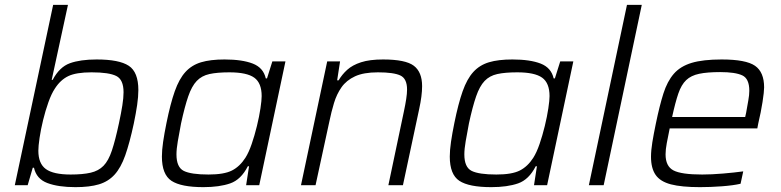

<svg xmlns="http://www.w3.org/2000/svg" viewBox="-20 -763 3218 791"><path d="M291 8Q220 8 175 -9Q130 -26 120 -72H115L94 0H41L199 -743H260L193 -434H197Q225 -487 268 -502.5Q311 -518 378 -518Q471 -518 510.5 -492Q550 -466 550 -392Q550 -365 545 -330.5Q540 -296 531 -253Q514 -174 496 -123Q478 -72 452 -43.5Q426 -15 387.5 -3.5Q349 8 291 8ZM271 -44Q321 -44 353.5 -51.5Q386 -59 406.5 -80Q427 -101 441 -143Q455 -185 470 -255Q479 -297 484 -328.5Q489 -360 489 -383Q489 -435 459 -450Q429 -465 357 -465Q294 -465 261.5 -449.5Q229 -434 206 -398Q192 -377 179.5 -342Q167 -307 157.5 -268Q148 -229 143 -195Q138 -161 138 -142Q138 -89 169 -66.5Q200 -44 271 -44Z M818 8Q726 8 686.5 -18Q647 -44 647 -118Q647 -144 652 -178.5Q657 -213 666 -257Q682 -336 700 -387Q718 -438 744 -466.5Q770 -495 808.5 -506.5Q847 -518 905 -518Q978 -518 1021.5 -501Q1065 -484 1075 -440H1080L1102 -510H1156L1048 0H994L1006 -78H1001Q973 -23 928.5 -7.5Q884 8 818 8ZM839 -44Q903 -44 935.5 -60.5Q968 -77 991 -113Q1005 -135 1017 -170Q1029 -205 1038.5 -244Q1048 -283 1053 -316.5Q1058 -350 1058 -367Q1058 -421 1027.5 -443Q997 -465 925 -465Q875 -465 843 -458Q811 -451 790.5 -429.5Q770 -408 755.5 -366Q741 -324 726 -255Q718 -213 712.5 -181Q707 -149 707 -127Q707 -74 737 -59Q767 -44 839 -44Z M1220 0 1328 -510H1381L1369 -432H1375Q1389 -456 1410.5 -475.5Q1432 -495 1467.5 -506.5Q1503 -518 1558 -518Q1651 -518 1685 -492Q1719 -466 1719 -408Q1719 -369 1707 -314L1640 0H1580L1644 -304Q1650 -332 1653.5 -355Q1657 -378 1657 -394Q1657 -439 1629.5 -452Q1602 -465 1537 -465Q1478 -465 1442.5 -448.5Q1407 -432 1387 -403.5Q1367 -375 1356 -338.5Q1345 -302 1337 -263L1280 0Z M2004 8Q1912 8 1872.5 -18Q1833 -44 1833 -118Q1833 -144 1838 -178.5Q1843 -213 1852 -257Q1868 -336 1886 -387Q1904 -438 1930 -466.5Q1956 -495 1994.5 -506.5Q2033 -518 2091 -518Q2164 -518 2207.5 -501Q2251 -484 2261 -440H2266L2288 -510H2342L2234 0H2180L2192 -78H2187Q2159 -23 2114.5 -7.5Q2070 8 2004 8ZM2025 -44Q2089 -44 2121.5 -60.5Q2154 -77 2177 -113Q2191 -135 2203 -170Q2215 -205 2224.5 -244Q2234 -283 2239 -316.5Q2244 -350 2244 -367Q2244 -421 2213.5 -443Q2183 -465 2111 -465Q2061 -465 2029 -458Q1997 -451 1976.5 -429.5Q1956 -408 1941.5 -366Q1927 -324 1912 -255Q1904 -213 1898.5 -181Q1893 -149 1893 -127Q1893 -74 1923 -59Q1953 -44 2025 -44Z M2406 0 2563 -743H2624L2467 0Z M2864 8Q2788 8 2744 -3.5Q2700 -15 2681 -42.5Q2662 -70 2662 -117Q2662 -143 2667.5 -177Q2673 -211 2682 -254Q2697 -327 2713 -377.5Q2729 -428 2756 -459Q2783 -490 2829.5 -504Q2876 -518 2953 -518Q3053 -518 3090.5 -492Q3128 -466 3128 -403Q3128 -385 3121.5 -343Q3115 -301 3104 -255L3100 -234H2739Q2732 -200 2727 -173.5Q2722 -147 2722 -127Q2722 -78 2754.5 -61Q2787 -44 2873 -44Q2911 -44 2958.5 -48Q3006 -52 3042 -57L3031 -6Q3001 1 2954 4.5Q2907 8 2864 8ZM2749 -281H3050L3054 -299Q3059 -328 3063 -350Q3067 -372 3067 -389Q3067 -439 3038 -452.5Q3009 -466 2947 -466Q2894 -466 2860.5 -459Q2827 -452 2807 -433Q2787 -414 2774.5 -377.5Q2762 -341 2749 -281Z"/></svg>

Font: Saira Light
Style: Italic
Weight: 300
Italic angle: -12°
Designer: Hector Gatti with collaboration of the Omnibus-Type team
Foundry: Omnibus-Type
Version: Version 1.100; ttfautohint (v1.8.3)